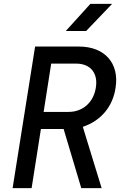

<svg xmlns="http://www.w3.org/2000/svg" viewBox="-20 -970 640 990"><path d="M319 -810H424L558 -950H446ZM45 0H143L191 -305H308L399 0H504L407 -316C500 -347 562 -420 576 -518C596 -644 520 -730 387 -730H161ZM205 -393 244 -642H373C446 -642 487 -593 474 -517C462 -442 407 -393 334 -393Z"/></svg>

Font: JetBrains Mono Medium
Style: Italic
Weight: 436
Italic angle: -9°
Monospace: yes
Designer: Philipp Nurullin, Konstantin Bulenkov
Foundry: JetBrains
Version: Version 2.305